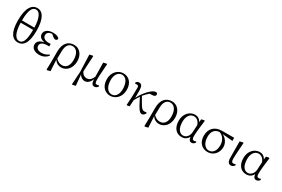

<svg xmlns="http://www.w3.org/2000/svg" viewBox="126 -2283 5817 3967"><g transform="rotate(30 3034.0 -300.0)"><path d="M425 -371C423 -100 370 -26 286 -26C203 -26 134 -125 128 -371ZM128 -424C131 -690 188 -766 275 -766C351 -766 418 -664 425 -424ZM279 -807C159 -807 55 -700 55 -386C55 -83 158 14 276 14C395 14 497 -75 497 -387C497 -691 401 -807 279 -807Z M976 -102C922 -64 874 -45 809 -45C727 -45 679 -82 679 -142C679 -193 716 -242 857 -242C863 -242 873 -241 885 -240V-301C874 -300 856 -299 847 -299C738 -299 692 -340 692 -403C692 -463 744 -496 809 -496H811L852 -460C880 -436 900 -426 922 -426C950 -426 968 -450 966 -475C936 -515 879 -528 815 -528C691 -528 620 -467 620 -390C620 -332 662 -280 759 -264C657 -249 599 -199 599 -126C599 -37 681 14 788 14C884 14 951 -29 992 -83Z M1157 -286C1160 -415 1209 -489 1304 -489C1379 -489 1462 -423 1462 -246C1462 -123 1409 -36 1304 -36C1243 -36 1197 -63 1154 -108ZM1081 -4 1076 198 1088 207 1163 189 1149 -78C1189 -16 1247 14 1311 14C1432 14 1541 -89 1541 -264C1541 -430 1439 -528 1321 -528C1178 -528 1082 -432 1081 -235Z M2179 -60C2164 -53 2149 -48 2133 -48C2097 -48 2084 -65 2083 -133C2081 -212 2089 -297 2104 -519L2095 -527L2017 -510L2023 -177C1983 -85 1940 -57 1880 -57C1834 -57 1790 -75 1754 -147C1756 -234 1763 -331 1773 -519L1763 -527L1686 -510L1701 -104L1682 198L1692 207L1767 189L1743 -70C1772 -15 1825 14 1872 14C1937 14 1988 -29 2025 -116C2028 -30 2049 14 2104 14C2142 14 2172 -9 2187 -37Z M2481 14C2599 14 2722 -84 2722 -264C2722 -434 2621 -528 2495 -528C2376 -528 2253 -430 2253 -254C2253 -74 2359 14 2481 14ZM2493 -26C2405 -26 2331 -111 2331 -278C2331 -395 2386 -489 2483 -489C2578 -489 2643 -393 2643 -234C2643 -120 2593 -26 2493 -26Z M3307 -67C3295 -63 3276 -60 3254 -60C3187 -60 3153 -143 3053 -316C3091 -359 3128 -397 3168 -432L3231 -435C3280 -437 3307 -453 3307 -488C3307 -513 3291 -524 3270 -529C3236 -526 3204 -514 3160 -478C3089 -419 3007 -320 2953 -208C2954 -259 2954 -367 2954 -382C2954 -485 2927 -526 2868 -526C2834 -526 2815 -509 2798 -487L2807 -462C2820 -464 2833 -466 2846 -466C2880 -466 2890 -448 2890 -408L2886 -193L2874 2L2884 11L2942 0C2945 -49 2949 -102 2952 -154C2979 -204 3001 -236 3026 -277C3146 -36 3185 14 3236 14C3265 14 3296 -5 3315 -46Z M3491 -286C3494 -415 3543 -489 3638 -489C3713 -489 3796 -423 3796 -246C3796 -123 3743 -36 3638 -36C3577 -36 3531 -63 3488 -108ZM3415 -4 3410 198 3422 207 3497 189 3483 -78C3523 -16 3581 14 3645 14C3766 14 3875 -89 3875 -264C3875 -430 3773 -528 3655 -528C3512 -528 3416 -432 3415 -235Z M4337 -191C4333 -93 4268 -28 4197 -28C4110 -28 4046 -110 4046 -273C4046 -393 4101 -487 4200 -487C4266 -487 4320 -443 4346 -363ZM4497 -60C4482 -52 4466 -48 4450 -48C4417 -48 4400 -65 4400 -132C4400 -209 4418 -373 4437 -514L4424 -523L4357 -507L4350 -434C4319 -497 4267 -528 4203 -528C4091 -528 3968 -430 3968 -254C3968 -75 4064 14 4183 14C4256 14 4312 -16 4346 -84C4355 -12 4381 14 4422 14C4460 14 4488 -8 4506 -37Z M4811 -26C4726 -26 4650 -112 4650 -260C4650 -384 4701 -457 4814 -470C4918 -441 4968 -335 4968 -239C4968 -97 4901 -26 4811 -26ZM5139 -443 5137 -517 4847 -516C4686 -516 4572 -420 4572 -242C4572 -87 4666 14 4805 14C4937 14 5042 -91 5042 -239C5042 -331 4983 -423 4893 -464Z M5364 14C5402 14 5431 -11 5446 -38L5437 -60C5422 -53 5407 -48 5389 -48C5356 -48 5338 -64 5337 -133C5336 -211 5344 -293 5359 -517L5349 -526L5272 -510L5274 -125C5274 -27 5306 14 5364 14Z M5880 -191C5876 -93 5811 -28 5740 -28C5653 -28 5589 -110 5589 -273C5589 -393 5644 -487 5743 -487C5809 -487 5863 -443 5889 -363ZM6040 -60C6025 -52 6009 -48 5993 -48C5960 -48 5943 -65 5943 -132C5943 -209 5961 -373 5980 -514L5967 -523L5900 -507L5893 -434C5862 -497 5810 -528 5746 -528C5634 -528 5511 -430 5511 -254C5511 -75 5607 14 5726 14C5799 14 5855 -16 5889 -84C5898 -12 5924 14 5965 14C6003 14 6031 -8 6049 -37Z"/></g></svg>

Font: Source Han Serif K
Style: Regular
Weight: 400
Designer: Ryoko NISHIZUKA 西塚涼子 (kana & ideographs); Frank Grießhammer (Latin, Greek & Cyrillic); Wenlong ZHANG 张文龙 (bopomofo); San
Foundry: Adobe Systems Incorporated
Version: Version 1.001;PS 1.001;hotconv 16.6.54;makeotf.lib2.5.65590